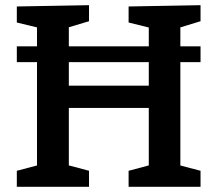

<svg xmlns="http://www.w3.org/2000/svg" viewBox="-20 -722 840 742"><path d="M45 -482V-543H755V-482ZM45 0V-62L140 -87L123 -62V-637L144 -611L45 -635V-697L324 -702V-640L227 -611L246 -638V-371L226 -391H574L555 -371V-637L574 -611L477 -635V-697L755 -702V-640L660 -611L677 -638V-62L660 -87L755 -62V0H477V-62L571 -87L555 -62V-325L574 -305H226L246 -325V-62L230 -87L324 -62V0Z"/></svg>

Font: Bitter Thin SemiBold
Style: Regular
Weight: 600
Version: Version 2.002